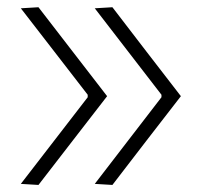

<svg xmlns="http://www.w3.org/2000/svg" viewBox="-20 -522 566 544"><path d="M298.5 2 248.5 -1Q296 -62.5 343 -123.8Q390 -185 437.5 -246.5V-253.5Q390 -314.5 343 -376Q296 -437.5 248.5 -498.5L298.5 -501.5Q347 -438 395.2 -375.5Q443.5 -313 492.5 -249.5Q443.5 -186.5 395.2 -123.8Q347 -61 298.5 2ZM89 2 39 -1Q86.5 -62.5 133.8 -123.8Q181 -185 228.5 -246.5V-253.5Q181 -314.5 133.8 -376Q86.5 -437.5 39 -498.5L89 -501.5Q138 -438 186.2 -375.5Q234.5 -313 283.5 -249.5Q234.5 -186.5 186.2 -123.8Q138 -61 89 2Z"/></svg>

Font: Commissioner Thin ExtraLight
Style: Regular
Weight: 250
Version: Version 1.000